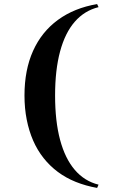

<svg xmlns="http://www.w3.org/2000/svg" viewBox="-20 -835 563 941"><path d="M456 86Q400 76 351.5 56.5Q303 37 263.5 7.5Q224 -22 193.5 -60.5Q163 -99 142.5 -146Q122 -193 111 -248.5Q100 -304 100 -367Q100 -492 142 -585.5Q184 -679 264 -737.5Q344 -796 456 -815L463 -800Q394 -783 346.5 -728.5Q299 -674 274.5 -583Q250 -492 250 -367Q250 -241 274.5 -149.5Q299 -58 346.5 -2.5Q394 53 463 70Z"/></svg>

Font: Kalnia Thin Medium
Style: Regular
Weight: 500
Version: Version 1.105